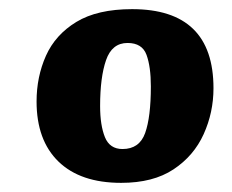

<svg xmlns="http://www.w3.org/2000/svg" viewBox="-20 -762 507 420"><path d="M245 -362Q156 -362 108 -408.5Q60 -455 60 -540Q60 -594 80.5 -640Q101 -686 147 -714Q193 -742 269 -742Q447 -742 447 -569Q447 -516 425.5 -468.5Q404 -421 359.5 -391.5Q315 -362 245 -362ZM248 -436Q285 -436 297.5 -471Q310 -506 310 -573Q310 -616 300.5 -642Q291 -668 259 -668Q225 -668 212 -630.5Q199 -593 199 -530Q199 -488 209.5 -462Q220 -436 248 -436Z"/></svg>

Font: Literata 12pt ExtraBold
Style: Italic
Weight: 800
Italic angle: -2°
Designer: Latin by Veronika Burian and Jose Scaglione. Greek by Irene Vlachou. Cyrillic by Vera Evstafieva
Foundry: TypeTogether
Version: Version 3.002